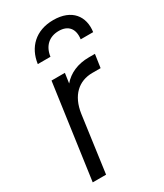

<svg xmlns="http://www.w3.org/2000/svg" viewBox="-197 -868 808 946"><g transform="rotate(-30 207.0 -395.0)"><path d="M40 0H116L160 -320C174 -418 231 -468 308 -468H355L366 -543H332C268 -543 217 -520 183 -480L191 -536H115ZM97 -640H169C177 -697 213 -730 268 -730C321 -730 349 -697 341 -640H412C424 -725 376 -790 271 -790C170 -790 109 -728 97 -640Z"/></g></svg>

Font: Mluvka
Style: Italic
Weight: 400
Italic angle: -8°
Designer: Modified by Jiří Krblich, Original typeface by Gumpita Rahayu
Foundry: Gumpita Rahayu & Jiří Krblich
Version: Version 2.000;Glyphs 3.1.1 (3134)